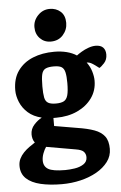

<svg xmlns="http://www.w3.org/2000/svg" viewBox="-60 -769 617 976"><g transform="rotate(-5 249.0 -280.5)"><path d="M216 166Q155 166 108 155Q61 144 35 119.5Q9 95 9 55Q9 35 17 18.5Q25 2 38.5 -12Q52 -26 67.5 -37Q83 -48 97 -57Q90 -66 87 -77Q84 -88 84 -99Q84 -127 103 -148Q122 -169 143 -180Q101 -190 74 -214Q47 -238 34 -269.5Q21 -301 21 -330Q21 -390 49.5 -429.5Q78 -469 126 -488.5Q174 -508 235 -508Q270 -508 299 -500.5Q328 -493 349 -479Q358 -486 374.5 -496Q391 -506 410.5 -513Q430 -520 447 -520Q473 -520 485.5 -507Q498 -494 498 -471Q498 -445 482.5 -428Q467 -411 457 -406L437 -421Q426 -429 416.5 -434Q407 -439 395 -439Q412 -416 419.5 -390.5Q427 -365 427 -344Q427 -294 399.5 -255.5Q372 -217 324.5 -195Q277 -173 216 -173H202V-132L319 -112Q371 -104 405 -91.5Q439 -79 456.5 -56Q474 -33 474 8Q474 45 452 74Q430 103 394 123.5Q358 144 312 155Q266 166 216 166ZM239 96Q261 96 287.5 92Q314 88 333 75.5Q352 63 352 40Q352 24 342 12.5Q332 1 301 -4L152 -30Q143 -17 136 1.5Q129 20 129 38Q129 68 152.5 82Q176 96 239 96ZM221 -245Q247 -245 261.5 -252.5Q276 -260 282 -281.5Q288 -303 288 -344Q288 -378 283.5 -398Q279 -418 266.5 -426Q254 -434 226 -434Q199 -434 184.5 -427Q170 -420 165 -400Q160 -380 160 -338Q160 -301 164 -281Q168 -261 181.5 -253Q195 -245 221 -245ZM223 -561Q190 -561 168 -583.5Q146 -606 146 -641Q146 -675 171 -701Q196 -727 231 -727Q264 -727 286.5 -707Q309 -687 309 -649Q309 -614 285.5 -587.5Q262 -561 223 -561Z"/></g></svg>

Font: Faustina
Style: Bold
Weight: 700
Designer: Alfonso Garcia
Foundry: http://www.omnibus-type.com
Version: Version 1.200